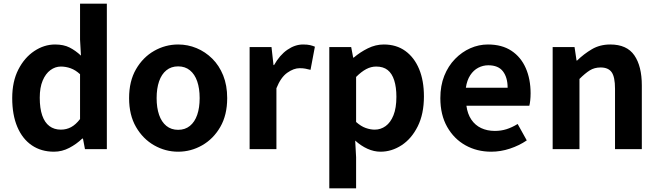

<svg xmlns="http://www.w3.org/2000/svg" viewBox="-20 -818 3613 1053"><path d="M276 14Q206 14 154.5 -21Q103 -56 75 -122Q47 -188 47 -280Q47 -371 80.5 -436.5Q114 -502 168 -538Q222 -574 282 -574Q329 -574 361.5 -557.5Q394 -541 424 -513L419 -601V-798H566V0H446L435 -58H431Q400 -28 360 -7Q320 14 276 14ZM314 -107Q344 -107 369.5 -120.5Q395 -134 419 -165V-411Q394 -434 367.5 -443.5Q341 -453 314 -453Q283 -453 256.5 -433.5Q230 -414 214 -376Q198 -338 198 -282Q198 -224 211.5 -185Q225 -146 251 -126.5Q277 -107 314 -107Z M957 14Q887 14 825.5 -21Q764 -56 726 -121.5Q688 -187 688 -280Q688 -373 726 -438.5Q764 -504 825.5 -539Q887 -574 957 -574Q1010 -574 1058 -554Q1106 -534 1144 -496.5Q1182 -459 1204 -404.5Q1226 -350 1226 -280Q1226 -187 1188 -121.5Q1150 -56 1088.5 -21Q1027 14 957 14ZM957 -106Q995 -106 1021.5 -127.5Q1048 -149 1061.5 -188Q1075 -227 1075 -280Q1075 -333 1061.5 -372Q1048 -411 1021.5 -432.5Q995 -454 957 -454Q919 -454 892.5 -432.5Q866 -411 852.5 -372Q839 -333 839 -280Q839 -227 852.5 -188Q866 -149 892.5 -127.5Q919 -106 957 -106Z M1349 0V-560H1469L1480 -461H1483Q1514 -516 1556 -545Q1598 -574 1642 -574Q1666 -574 1680.5 -570.5Q1695 -567 1707 -562L1683 -435Q1667 -439 1654.5 -441.5Q1642 -444 1623 -444Q1591 -444 1555.5 -419Q1520 -394 1496 -334V0Z M1786 215V-560H1906L1917 -502H1920Q1955 -532 1997.5 -553Q2040 -574 2085 -574Q2154 -574 2203 -538.5Q2252 -503 2278.5 -439.5Q2305 -376 2305 -289Q2305 -193 2271 -125Q2237 -57 2182.5 -21.5Q2128 14 2067 14Q2031 14 1995.5 -2Q1960 -18 1928 -47L1933 44V215ZM2035 -107Q2068 -107 2095 -126.5Q2122 -146 2138 -186Q2154 -226 2154 -287Q2154 -340 2142 -377.5Q2130 -415 2106 -434Q2082 -453 2043 -453Q2015 -453 1988.5 -439Q1962 -425 1933 -396V-149Q1960 -125 1986 -116Q2012 -107 2035 -107Z M2674 14Q2596 14 2533 -21Q2470 -56 2432.5 -122Q2395 -188 2395 -280Q2395 -348 2416.5 -402Q2438 -456 2475.5 -494.5Q2513 -533 2559.5 -553.5Q2606 -574 2656 -574Q2733 -574 2785 -539.5Q2837 -505 2863.5 -444.5Q2890 -384 2890 -306Q2890 -286 2888 -267.5Q2886 -249 2883 -238H2538Q2544 -193 2565 -162Q2586 -131 2619 -115.5Q2652 -100 2694 -100Q2728 -100 2758 -109.5Q2788 -119 2819 -138L2869 -48Q2828 -20 2777 -3Q2726 14 2674 14ZM2535 -337H2764Q2764 -393 2738.5 -426.5Q2713 -460 2658 -460Q2629 -460 2603 -446.5Q2577 -433 2559 -405.5Q2541 -378 2535 -337Z M3011 0V-560H3131L3142 -486H3145Q3182 -522 3226 -548Q3270 -574 3327 -574Q3418 -574 3459 -514.5Q3500 -455 3500 -349V0H3353V-331Q3353 -396 3334.5 -422Q3316 -448 3274 -448Q3240 -448 3214.5 -432Q3189 -416 3158 -385V0Z"/></svg>

Font: Noto Sans SC
Style: Bold
Weight: 700
Designer: Ryoko NISHIZUKA  (kana, bopomofo & ideographs); Paul D. Hunt (Latin, Greek & Cyrillic); Sandoll Communications , Soo-you
Foundry: Adobe
Version: Version 2.004-H2;hotconv 1.0.118;makeotfexe 2.5.65603